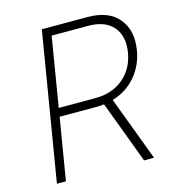

<svg xmlns="http://www.w3.org/2000/svg" viewBox="-108 -820 839 912"><g transform="rotate(-15 311.5 -363.5)"><path d="M59.7 0 180.4 -727.3H404.5Q508.2 -727.3 557.2 -668.3Q606.2 -609.4 590.9 -514.6Q578.5 -441.1 533.2 -388.7Q487.9 -336.3 418.7 -315.7L537.3 0H488.3L373.6 -306.5Q354.8 -304 334.9 -304H154.5L104 0ZM161.2 -345.5H340.6Q424.4 -345.5 479.2 -391.5Q534.1 -437.5 546.9 -514.6Q559.7 -593 520.1 -639.6Q480.5 -686.1 396.3 -686.1H217.7Z"/></g></svg>

Font: Inter Extra Light  BETA
Style: Italic
Weight: 200
Italic angle: 9.39999°
Designer: Rasmus Andersson
Foundry: rsms
Version: Version 3.011;git-f93a4a705